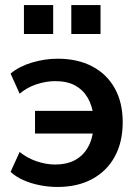

<svg xmlns="http://www.w3.org/2000/svg" viewBox="-20 -732 552 762"><path d="M208 10Q173 10 137.5 3Q102 -4 72 -17.5Q42 -31 22 -50L58 -129Q87 -105 125 -92Q163 -79 199 -79Q244 -79 276.5 -96Q309 -113 328.5 -146.5Q348 -180 351 -228L362 -202H119V-292H362L351 -272Q346 -313 328 -344Q310 -375 278.5 -392.5Q247 -410 199 -410Q163 -410 125 -397.5Q87 -385 58 -360L22 -440Q55 -468 106 -483.5Q157 -499 209 -499Q288 -499 346 -468.5Q404 -438 435.5 -381.5Q467 -325 467 -247Q467 -168 435.5 -110.5Q404 -53 346 -21.5Q288 10 208 10ZM263 -597V-712H379V-597ZM75 -597V-712H191V-597Z"/></svg>

Font: Nunito Sans 12pt ExtraLight
Style: Regular
Weight: 200
Designer: Vernon Adams
Foundry: Vernon Adams
Version: Version 3.101;gftools[0.9.27]